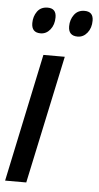

<svg xmlns="http://www.w3.org/2000/svg" viewBox="-55 -772 413 805"><g transform="rotate(5 151.5 -369.0)"><path d="M-2 0 112 -539H202L87 0ZM248 -628Q209 -628 209 -668Q209 -696 224.5 -717Q240 -738 268 -738Q305 -738 305 -700Q305 -669 288.5 -648.5Q272 -628 248 -628ZM92 -628Q54 -628 54 -668Q54 -696 69 -717Q84 -738 113 -738Q149 -738 149 -700Q149 -669 132.5 -648.5Q116 -628 92 -628Z"/></g></svg>

Font: Noto Sans ExtraCondensed Medium
Style: Italic
Weight: 500
Width: 2
Italic angle: -12°
Designer: Monotype Design Team
Foundry: Monotype Imaging Inc.
Version: Version 2.013; ttfautohint (v1.8.4.7-5d5b)